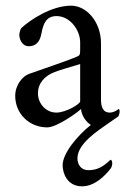

<svg xmlns="http://www.w3.org/2000/svg" viewBox="-20 -446 455 684"><path d="M180.7 -44.9C143.6 -44.9 115.2 -77.1 115.2 -113.3C115.2 -150.4 139.6 -175.8 174.8 -189.5C192.4 -196.3 239.3 -210 265.6 -217.8V-85C265.6 -75.2 214.8 -44.9 180.7 -44.9ZM268.6 -57.6C270.5 -34.2 287.1 -10.7 303.7 -1C256.8 36.1 203.1 99.6 203.1 142.6C203.1 168.9 217.8 217.8 272.5 217.8C316.4 217.8 353.5 181.6 375 153.3C377.9 149.4 379.9 140.6 379.9 135.7C379.9 127.9 376 123 375 123C369.1 123 345.7 160.2 295.9 160.2C262.7 160.2 255.9 132.8 255.9 118.2C255.9 65.4 329.1 19.5 366.2 -6.8L401.4 -31.2C404.3 -36.1 406.2 -43.9 406.2 -49.8C406.2 -52.7 405.3 -57.6 402.3 -57.6C399.4 -55.7 387.7 -44.9 370.1 -44.9C347.7 -44.9 339.8 -64.5 339.8 -90.8V-292C339.8 -367.2 289.1 -425.8 233.4 -425.8C162.1 -425.8 85.9 -374 55.7 -345.7C51.8 -340.8 48.8 -326.2 48.8 -322.3C48.8 -302.7 61.5 -281.2 82 -281.2C106.4 -281.2 122.1 -294.9 127.9 -328.1C134.8 -366.2 147.5 -388.7 181.6 -388.7C229.5 -388.7 265.6 -338.9 265.6 -294.9V-268.6C265.6 -251 263.7 -248 253.9 -244.1C225.6 -231.4 137.7 -202.1 83 -182.6C61.5 -174.8 34.2 -144.5 34.2 -104.5C34.2 -41 84 7.8 148.4 7.8C182.6 7.8 256.8 -45.9 268.6 -57.6Z"/></svg>

Font: Crimson
Style: Roman
Weight: 400
Version: Version 0.2